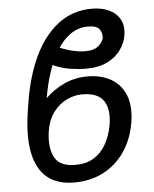

<svg xmlns="http://www.w3.org/2000/svg" viewBox="-54 -806 692 861"><g transform="rotate(-5 292.0 -375.0)"><path d="M344.7 -459Q407.2 -459 451.7 -433.3Q496.1 -407.7 515.9 -357.7Q535.6 -307.6 523.4 -234.4Q510.7 -160.6 473.1 -105.7Q435.5 -50.8 377.7 -20.5Q319.8 9.8 245.1 9.8Q168.5 9.8 122.6 -29.3Q76.7 -68.4 62.5 -145.8Q48.3 -223.1 67.4 -337.9L73.2 -374Q91.8 -486.8 133.5 -573.7Q175.3 -660.6 240.2 -710.2Q305.2 -759.8 391.6 -759.8Q435.1 -759.8 468 -744.6Q501 -729.5 517.3 -700Q533.7 -670.4 526.4 -626Q521.5 -595.2 500.5 -564.7Q479.5 -534.2 440.7 -514.2Q401.9 -494.1 342.8 -494.1Q310.1 -494.1 270.8 -500Q231.4 -505.9 185.5 -527.3L226.6 -600.6Q264.2 -585 293.2 -578.6Q322.3 -572.3 344.7 -572.3Q386.2 -572.3 405.8 -589.8Q425.3 -607.4 428.7 -624Q431.6 -645 419.7 -663.3Q407.7 -681.6 367.2 -681.6Q325.2 -681.6 290.8 -658.7Q256.3 -635.7 230 -594.2Q203.6 -552.7 184.8 -497.6Q166 -442.4 155.3 -377.9Q191.4 -414.1 240.2 -436.5Q289.1 -459 344.7 -459ZM314.5 -380.9Q278.3 -380.9 244.1 -364Q210 -347.2 185.3 -314.7Q160.6 -282.2 152.3 -234.4Q140.1 -160.6 162.8 -114.5Q185.5 -68.4 257.8 -68.4Q306.2 -68.4 340.6 -89.4Q375 -110.4 396 -147.9Q417 -185.5 425.8 -234.4Q437 -305.7 410.4 -343.3Q383.8 -380.9 314.5 -380.9Z"/></g></svg>

Font: Inter Tight
Style: Italic
Weight: 400
Italic angle: -9.39999°
Designer: Rasmus Andersson
Foundry: rsms
Version: Version 3.002